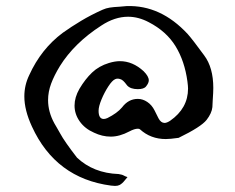

<svg xmlns="http://www.w3.org/2000/svg" viewBox="-20 -611 771 631"><path d="M358 0 345 -1Q163 -25 85 -195Q60 -249 60 -294Q60 -331 76 -364Q115 -450 186 -503Q214 -523 246.5 -542.5Q279 -562 317 -579Q328 -584 340.5 -586Q353 -588 373 -589L396 -591Q508 -595 597 -499Q605 -490 618.5 -472.5Q632 -455 651 -429Q681 -389 681 -322Q681 -315 680.5 -304.5Q680 -294 679 -280L678 -259Q676 -239 659 -217Q641 -194 567 -158Q553 -156 542.5 -155Q532 -154 525 -154Q475 -154 440 -186Q438 -188 433 -188Q422 -188 405 -179Q373 -162 344 -162Q316 -162 289 -175Q259 -188 242 -212Q225 -236 225 -264Q225 -291 241 -319Q260 -351 282.5 -372.5Q305 -394 338 -404Q358 -410 374 -410Q416 -410 452 -377Q469 -360 469 -347Q469 -338 460 -327Q453 -318 433 -318Q409 -318 398 -330Q396 -333 390.5 -339.5Q385 -346 380 -349Q368 -355 359 -351Q349 -347 336 -327Q323 -307 313.5 -284Q304 -261 304 -247Q304 -220 321 -220Q326 -220 333 -223Q365 -239 381 -258Q402 -286 433 -286Q449 -286 464 -276Q479 -266 488 -248L494 -236Q497 -229 501 -222Q509 -207 521 -207Q528 -207 539 -214Q598 -255 598 -320Q598 -324 597.5 -329.5Q597 -335 596 -343Q587 -410 557 -459Q527 -508 469 -538Q435 -556 401 -556Q357 -556 313 -527Q268 -498 234 -464.5Q200 -431 177 -394Q158 -363 148 -336Q138 -309 138 -282Q138 -243 159 -205Q161 -201 166 -193Q171 -185 178 -172Q192 -146 233 -93Q287 -42 370 -39Q373 -38 377 -37.5Q381 -37 385 -35Q392 -31 399 -29L389 -17Q382 -8 373 -3Q367 0 358 0Z"/></svg>

Font: Mansalva
Style: Regular
Weight: 400
Designer: Carolina Short
Foundry: Carolina Short
Version: Version 2.112; ttfautohint (v1.8.4.7-5d5b)